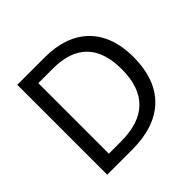

<svg xmlns="http://www.w3.org/2000/svg" viewBox="-174 -896 1078 1078"><g transform="rotate(-45 365.0 -357.0)"><path d="M669 -364C669 -593 532 -714 317 -714H97V0H296C531 0 669 -123 669 -364ZM574 -361C574 -173 477 -77 284 -77H187V-637H304C476 -637 574 -551 574 -361Z"/></g></svg>

Font: Noto Sans Newa
Style: Regular
Weight: 400
Designer: Monotype Design Team
Foundry: Monotype Imaging Inc.
Version: Version 2.007